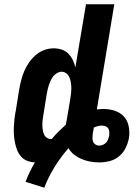

<svg xmlns="http://www.w3.org/2000/svg" viewBox="-20 -755 640 902"><path d="M188 127 100 99Q109 75 120 52.5Q131 30 144 8Q125 7 108 0.5Q91 -6 79.5 -19Q68 -32 61 -49Q54 -66 50.5 -84Q47 -102 45.5 -120.5Q44 -139 45 -158Q46 -177 48 -196Q50 -215 54 -234L70 -334Q74 -356 79.5 -378Q85 -400 94 -421Q103 -442 116.5 -461.5Q130 -481 148 -496.5Q166 -512 188 -520Q210 -528 232 -528Q252 -528 270 -522Q288 -516 301 -503Q314 -490 322 -473Q330 -456 334 -438L384 -735H517L435 -241Q443 -242 450.5 -242.5Q458 -243 466 -243Q494 -243 519.5 -234.5Q545 -226 562 -207.5Q579 -189 584.5 -162Q590 -135 586 -108Q582 -84 570.5 -60.5Q559 -37 539 -20.5Q519 -4 494.5 2Q470 8 446 8Q424 8 403 4Q382 0 363 -8Q344 -16 328 -28.5Q312 -41 302 -59Q265 -17 236 30Q207 77 188 127ZM219 -102Q220 -102 221 -102Q222 -102 223 -102Q238 -120 254.5 -136.5Q271 -153 289 -169Q290 -174 291 -179Q292 -184 293 -189L310 -289Q312 -302 313.5 -315Q315 -328 315 -341Q315 -354 313 -366.5Q311 -379 306.5 -390.5Q302 -402 292 -410Q282 -418 269 -418Q259 -418 248.5 -412Q238 -406 231 -397.5Q224 -389 219 -378.5Q214 -368 210.5 -358Q207 -348 204.5 -337.5Q202 -327 200 -316L184 -216Q182 -204 180.5 -192.5Q179 -181 179 -169.5Q179 -158 180.5 -147Q182 -136 186 -125.5Q190 -115 199 -108.5Q208 -102 219 -102ZM446 -71Q454 -71 463 -74.5Q472 -78 478.5 -85Q485 -92 488 -100.5Q491 -109 493 -118Q494 -127 493.5 -136Q493 -145 488.5 -152Q484 -159 475.5 -162Q467 -165 458 -165Q449 -165 439.5 -162.5Q430 -160 421 -156Q420 -149 418.5 -142.5Q417 -136 416 -129Q415 -119 414.5 -109Q414 -99 417 -90.5Q420 -82 428 -76.5Q436 -71 446 -71Z"/></svg>

Font: Iosevka SS04 XBd Ex
Style: Italic
Weight: 800
Width: 7
Italic angle: -9°
Monospace: yes
Designer: Belleve Invis
Foundry: Belleve Invis
Version: Version 19.0.0; ttfautohint (v1.8.4)